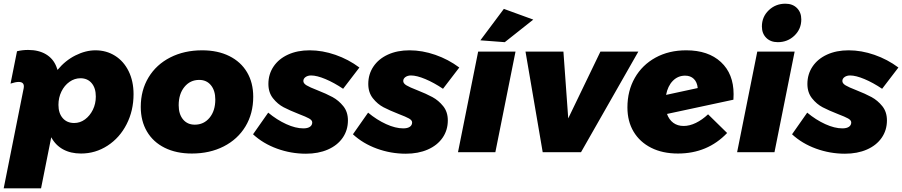

<svg xmlns="http://www.w3.org/2000/svg" viewBox="-47 -823 4877 1038"><path d="M79 -336Q82 -348 82 -356Q82 -380 54 -380Q37 -380 10 -371L45 -546Q74 -553 105 -553Q162 -553 201.5 -529.5Q241 -506 258 -462L264 -445Q306 -496 361 -523.5Q416 -551 469 -551Q528 -551 575 -521.5Q622 -492 648.5 -438Q675 -384 675 -314Q675 -225 637.5 -151.5Q600 -78 534.5 -35.5Q469 7 391 7Q335 7 294 -15.5Q253 -38 230 -81L175 195H-27ZM354 -158Q386 -158 412.5 -177.5Q439 -197 455 -229.5Q471 -262 471 -301Q471 -347 448.5 -373.5Q426 -400 388 -400Q356 -400 328.5 -380.5Q301 -361 285 -328Q269 -295 269 -256Q269 -211 292 -184.5Q315 -158 354 -158Z M1322 -300Q1322 -209 1280 -139.5Q1238 -70 1162.5 -31.5Q1087 7 990 7Q906 7 843.5 -24Q781 -55 747.5 -112Q714 -169 714 -245Q714 -335 756 -404.5Q798 -474 873.5 -512.5Q949 -551 1046 -551Q1130 -551 1192.5 -520Q1255 -489 1288.5 -432.5Q1322 -376 1322 -300ZM919 -254Q919 -206 942.5 -177.5Q966 -149 1006 -149Q1055 -149 1086 -186.5Q1117 -224 1117 -285Q1117 -333 1093.5 -362Q1070 -391 1030 -391Q981 -391 950 -353Q919 -315 919 -254Z M1321 -97 1403 -214Q1450 -175 1500.5 -152Q1551 -129 1593 -129Q1616 -129 1628.5 -137.5Q1641 -146 1641 -161Q1641 -173 1624 -182.5Q1607 -192 1570 -206Q1519 -226 1486.5 -243Q1454 -260 1429 -291.5Q1404 -323 1404 -369Q1404 -422 1432 -463.5Q1460 -505 1510.5 -528Q1561 -551 1627 -551Q1696 -551 1766.5 -526.5Q1837 -502 1896 -458L1808 -343Q1759 -376 1712.5 -395.5Q1666 -415 1635 -415Q1617 -415 1605 -406.5Q1593 -398 1593 -385Q1593 -372 1610.5 -361.5Q1628 -351 1667 -336Q1718 -316 1751 -298Q1784 -280 1809 -249Q1834 -218 1834 -172Q1834 -119 1805.5 -78Q1777 -37 1725.5 -14.5Q1674 8 1607 8Q1526 8 1450.5 -19.5Q1375 -47 1321 -97Z M1861 -97 1943 -214Q1990 -175 2040.5 -152Q2091 -129 2133 -129Q2156 -129 2168.5 -137.5Q2181 -146 2181 -161Q2181 -173 2164 -182.5Q2147 -192 2110 -206Q2059 -226 2026.5 -243Q1994 -260 1969 -291.5Q1944 -323 1944 -369Q1944 -422 1972 -463.5Q2000 -505 2050.5 -528Q2101 -551 2167 -551Q2236 -551 2306.5 -526.5Q2377 -502 2436 -458L2348 -343Q2299 -376 2252.5 -395.5Q2206 -415 2175 -415Q2157 -415 2145 -406.5Q2133 -398 2133 -385Q2133 -372 2150.5 -361.5Q2168 -351 2207 -336Q2258 -316 2291 -298Q2324 -280 2349 -249Q2374 -218 2374 -172Q2374 -119 2345.5 -78Q2317 -37 2265.5 -14.5Q2214 8 2147 8Q2066 8 1990.5 -19.5Q1915 -47 1861 -97Z M2677 -775 2836 -717 2682 -595 2550 -605ZM2740 -544 2631 0H2429L2538 -544Z M3404 -544 3094 0H2887L2794 -544H2999L3025 -183L3199 -544Z M3919 -314Q3919 -294 3918 -284L3559 -207Q3570 -176 3593 -159Q3616 -142 3649 -142Q3681 -142 3715 -158.5Q3749 -175 3781 -205L3884 -104Q3778 7 3618 7Q3535 7 3473.5 -24Q3412 -55 3378.5 -111Q3345 -167 3345 -242Q3345 -332 3385 -402Q3425 -472 3497 -511.5Q3569 -551 3663 -551Q3782 -551 3850.5 -487.5Q3919 -424 3919 -314ZM3725 -347Q3722 -379 3704 -396.5Q3686 -414 3657 -414Q3618 -414 3590.5 -386Q3563 -358 3554 -310Z M4285 -718Q4285 -666 4248 -630.5Q4211 -595 4158 -595Q4119 -595 4095.5 -618.5Q4072 -642 4072 -680Q4072 -732 4109 -767.5Q4146 -803 4199 -803Q4238 -803 4261.5 -779.5Q4285 -756 4285 -718ZM4249 -544 4140 0H3938L4047 -544Z M4235 -97 4317 -214Q4364 -175 4414.5 -152Q4465 -129 4507 -129Q4530 -129 4542.5 -137.5Q4555 -146 4555 -161Q4555 -173 4538 -182.5Q4521 -192 4484 -206Q4433 -226 4400.5 -243Q4368 -260 4343 -291.5Q4318 -323 4318 -369Q4318 -422 4346 -463.5Q4374 -505 4424.5 -528Q4475 -551 4541 -551Q4610 -551 4680.5 -526.5Q4751 -502 4810 -458L4722 -343Q4673 -376 4626.5 -395.5Q4580 -415 4549 -415Q4531 -415 4519 -406.5Q4507 -398 4507 -385Q4507 -372 4524.5 -361.5Q4542 -351 4581 -336Q4632 -316 4665 -298Q4698 -280 4723 -249Q4748 -218 4748 -172Q4748 -119 4719.5 -78Q4691 -37 4639.5 -14.5Q4588 8 4521 8Q4440 8 4364.5 -19.5Q4289 -47 4235 -97Z"/></svg>

Font: TypoPRO Montserrat Alternates
Style: Italic
Weight: 800
Italic angle: -11.3°
Designer: Julieta Ulanovsky
Foundry: Julieta Ulanovsky
Version: Version 6.001